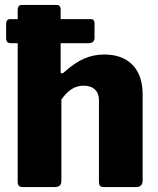

<svg xmlns="http://www.w3.org/2000/svg" viewBox="-20 -762 644 782"><path d="M561 -377V-27Q561 0 533 0H404Q392 0 387.5 -5Q383 -10 383 -23V-355Q383 -382 366.5 -397.5Q350 -413 321 -413Q294 -413 272.5 -399.5Q251 -386 230 -357V-26Q230 -12 223 -6Q216 0 200 0H75Q62 0 57 -5Q52 -10 52 -23V-586H25Q14 -586 9.5 -591Q5 -596 5 -607V-665Q5 -674 9 -679Q13 -684 20 -684H52V-721Q52 -742 69 -742H210Q227 -742 227 -723V-684H351Q358 -684 361.5 -679.5Q365 -675 365 -667V-608Q365 -586 339 -586H227V-470Q227 -463 231 -463Q234 -463 239 -466Q283 -506 322 -523Q361 -540 404 -540Q479 -540 520 -497.5Q561 -455 561 -377Z"/></svg>

Font: Libre Franklin ExtraBold
Style: Regular
Weight: 800
Designer: Pablo Impallari, Rodrigo Fuenzalida
Foundry: Impallari Type
Version: Version 1.002; ttfautohint (v1.5)